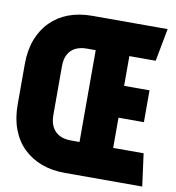

<svg xmlns="http://www.w3.org/2000/svg" viewBox="-78 -756 756 826"><g transform="rotate(10 300.0 -343.0)"><path d="M259 0Q203 0 157.5 -17Q112 -34 78.5 -66.5Q45 -99 27 -146.5Q9 -194 9 -254V-431Q9 -492 27 -539Q45 -586 78 -619Q111 -652 156.5 -669Q202 -686 259 -686H588L561 -543H446V-413H557V-274H446V-142H579L598 0ZM259 -142H299V-543H259Q233 -543 212.5 -533.5Q192 -524 180 -503.5Q168 -483 168 -450V-237Q168 -204 180 -183Q192 -162 212.5 -152Q233 -142 259 -142Z"/></g></svg>

Font: Chivo Mono ExtraBold
Style: Regular
Weight: 800
Monospace: yes
Designer: Hector Gatti
Foundry: Omnibus-Type
Version: Version 1.008